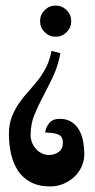

<svg xmlns="http://www.w3.org/2000/svg" viewBox="-20 -670 341 690"><path d="M197 -479Q188 -431 170 -393.5Q152 -356 134.5 -323Q117 -290 103.5 -257Q90 -224 90 -184Q90 -171 95 -158Q100 -145 109 -135Q118 -125 130 -119Q142 -113 156 -113Q176 -113 191 -124Q206 -135 206 -157Q206 -180 189.5 -186.5Q173 -193 154 -193L142 -194Q146 -216 158.5 -229.5Q171 -243 194 -243Q220 -243 237.5 -231.5Q255 -220 265 -201.5Q275 -183 279 -160.5Q283 -138 283 -117Q283 -92 273 -70.5Q263 -49 246 -33.5Q229 -18 207 -9Q185 0 161 0Q119 0 90 -15.5Q61 -31 44 -57.5Q27 -84 19.5 -118Q12 -152 12 -188Q12 -222 22 -248.5Q32 -275 47 -297Q62 -319 80.5 -339.5Q99 -360 116 -381.5Q133 -403 146 -428.5Q159 -454 165 -487ZM236 -594Q236 -571 219.5 -554.5Q203 -538 180 -538Q157 -538 140.5 -554.5Q124 -571 124 -594Q124 -617 140.5 -633.5Q157 -650 180 -650Q203 -650 219.5 -633.5Q236 -617 236 -594Z"/></svg>

Font: Fette Mikado
Style: Regular
Weight: 400
Designer: Peter Wiegel
Foundry: Peter Wiegel
Version: Version 1.000